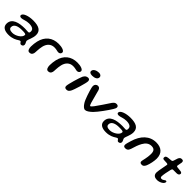

<svg xmlns="http://www.w3.org/2000/svg" viewBox="350 -2067 3551 3551"><g transform="rotate(45 2126.0 -291.0)"><path d="M180 54.5C280.5 54.5 344 17 377 -5C396 -18 407.5 -22 417 -22C437.5 -22 440 19.5 472 19.5C498 19.5 523 4 523 -27.5C523 -58.5 495.5 -83.5 495.5 -109C495.5 -139 545.5 -223 545.5 -305.5C545.5 -416.5 464.5 -459 317 -459C197 -459 84.5 -419 84.5 -364C84.5 -344 99.5 -332.5 130.5 -332.5C171 -332.5 225.5 -365 302.5 -365C346 -365 383 -357.5 406 -339.5C421.5 -327.5 430.5 -310 430.5 -286C430.5 -257 426 -240.5 401 -240.5C394 -240.5 346 -244.5 314 -244.5C164.5 -244.5 8.5 -211 8.5 -66C8.5 21 81.5 54.5 180 54.5ZM205.5 -22C144.5 -22 112.5 -41 112.5 -81.5C112.5 -160.5 201 -185.5 289.5 -185.5C365.5 -185.5 398 -183.5 398 -158.5C398 -89.5 287 -22 205.5 -22Z M682.5 13C724 13 746.5 -4 757 -46C764.5 -76 759 -150.5 778 -233C799.5 -325.5 859 -383.5 947 -383.5C1004.5 -383.5 1030 -368 1060.5 -368C1092.5 -368 1117.5 -390 1117.5 -420.5C1117.5 -462 1041.5 -486 957 -486C795 -486 682 -396 643.5 -232.5C634 -192 626.5 -133 626.5 -87.5C626.5 -35.5 642.5 13 682.5 13Z M1172 13C1213.5 13 1236 -4 1246.5 -46C1254 -76 1248.5 -150.5 1267.5 -233C1289 -325.5 1348.5 -383.5 1436.5 -383.5C1494 -383.5 1519.5 -368 1550 -368C1582 -368 1607 -390 1607 -420.5C1607 -462 1531 -486 1446.5 -486C1284.5 -486 1171.5 -396 1133 -232.5C1123.5 -192 1116 -133 1116 -87.5C1116 -35.5 1132 13 1172 13Z M1809 -505.5C1869 -505.5 1928.5 -528.5 1928.5 -581C1928.5 -618 1898 -635.5 1861 -635.5C1803.5 -635.5 1733.5 -608.5 1733.5 -551C1733.5 -527 1753 -505.5 1809 -505.5ZM1654 13.5C1685.5 13.5 1706 1.5 1727.5 -35C1758 -87.5 1830 -332 1830 -379C1830 -410 1816 -428 1786.5 -428C1746.5 -428 1719.5 -407.5 1696.5 -365.5C1670 -308 1603.5 -83 1603.5 -34C1603.5 -2 1617.5 13.5 1654 13.5Z M2164 36C2198.5 36 2246.5 3.5 2295.5 -43.5C2361 -108.5 2476 -271 2521 -345.5C2535.5 -368 2550 -395.5 2550 -416C2550 -443 2529.5 -457 2500 -457C2468.5 -457 2450 -443.5 2422 -407.5C2356.5 -309 2293.5 -211.5 2236.5 -135C2213 -103.5 2192.5 -83 2182.5 -83C2172.5 -83 2162 -104 2152.5 -136C2128.5 -214.5 2092.5 -367 2081 -401C2069 -434.5 2051 -450.5 2020.5 -450.5C1982 -450.5 1953.5 -420.5 1953.5 -380.5C1953.5 -368.5 1955.5 -355 1959.5 -339C1977 -265.5 2029 -103.5 2065 -48C2096.5 2.5 2130 36 2164 36Z M2726.5 54.5C2827 54.5 2890.5 17 2923.5 -5C2942.5 -18 2954 -22 2963.5 -22C2984 -22 2986.5 19.5 3018.5 19.5C3044.5 19.5 3069.5 4 3069.5 -27.5C3069.5 -58.5 3042 -83.5 3042 -109C3042 -139 3092 -223 3092 -305.5C3092 -416.5 3011 -459 2863.5 -459C2743.5 -459 2631 -419 2631 -364C2631 -344 2646 -332.5 2677 -332.5C2717.5 -332.5 2772 -365 2849 -365C2892.5 -365 2929.5 -357.5 2952.5 -339.5C2968 -327.5 2977 -310 2977 -286C2977 -257 2972.5 -240.5 2947.5 -240.5C2940.5 -240.5 2892.5 -244.5 2860.5 -244.5C2711 -244.5 2555 -211 2555 -66C2555 21 2628 54.5 2726.5 54.5ZM2752 -22C2691 -22 2659 -41 2659 -81.5C2659 -160.5 2747.5 -185.5 2836 -185.5C2912 -185.5 2944.5 -183.5 2944.5 -158.5C2944.5 -89.5 2833.5 -22 2752 -22Z M3191 11C3227 11 3256.5 -2 3274.5 -58C3298 -136.5 3319 -202 3351 -258.5C3388.5 -325 3437.5 -364.5 3506.5 -364.5C3583 -364.5 3604 -322.5 3604 -248.5C3604 -154.5 3571.5 -54 3571.5 -33.5C3571.5 -5 3582 11 3622.5 11C3656.5 11 3674.5 -6.5 3695 -49C3719.5 -106.5 3739.5 -204 3739.5 -265.5C3739.5 -402.5 3658 -473 3522 -473C3351.5 -473 3228.5 -353.5 3171 -155C3158 -114 3141.5 -56 3141.5 -33C3141.5 -1.5 3158.5 11 3191 11Z M4021 10.5C4087 10.5 4167.5 -32.5 4167.5 -81C4167.5 -92.5 4162.5 -99 4148 -99C4124.5 -99 4109 -63.5 4065.5 -63.5C4045 -63.5 4033 -71.5 4033 -101C4033 -140.5 4054 -244.5 4068 -298.5C4077 -330 4085.5 -333.5 4101 -334.5C4120.5 -335 4157 -333.5 4198.5 -335C4227 -338 4251 -351.5 4251 -380.5C4251 -400.5 4235 -410.5 4210.5 -414C4190.5 -417 4152 -421 4126 -423.5C4108.5 -425 4100.5 -432 4100.5 -446.5C4101 -462.5 4118 -526.5 4118 -543C4118 -577.5 4109 -589.5 4074 -589.5C4042.5 -589.5 4026.5 -574.5 4011.5 -542C4003.5 -521.5 3994.5 -487.5 3987 -466C3979.5 -443 3972 -435 3952 -433.5C3932 -431.5 3910.5 -428.5 3874.5 -425.5C3835.5 -419.5 3818 -409 3818 -376C3818 -357 3827 -346 3848 -344C3870 -342 3909 -341.5 3927.5 -339.5C3943.5 -338.5 3954.5 -334 3954.5 -319C3954.5 -299.5 3915.5 -136 3915.5 -82.5C3915.5 -8 3967.5 10.5 4021 10.5Z"/></g></svg>

Font: Gluten
Style: Italic
Weight: 400
Italic angle: -13°
Designer: Tyler Finck
Foundry: Etcetera Type Company
Version: Version 0.920